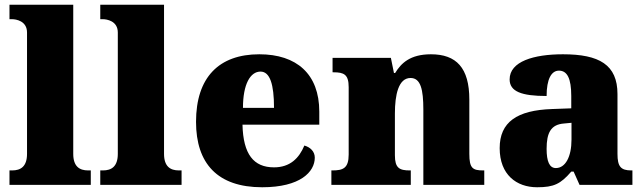

<svg xmlns="http://www.w3.org/2000/svg" viewBox="-20 -780 2713 810"><path d="M20 0H363V-61H352C315 -61 289 -78 289 -131V-760H20V-699H31C47 -699 94 -692 94 -643V-131C94 -78 68 -61 31 -61H20Z M403 0H746V-61H735C698 -61 672 -78 672 -131V-760H403V-699H414C430 -699 477 -692 477 -643V-131C477 -78 451 -61 414 -61H403Z M1086 10C1247 10 1308 -55 1308 -115C1308 -141 1289 -159 1264 -166C1242 -113 1204 -74 1136 -74C1050 -74 1006 -129 1003 -254H1327V-309C1327 -468 1231 -551 1074 -551C904 -551 807 -454 807 -266C807 -91 897 10 1086 10ZM1136 -325H1005C1005 -425 1036 -478 1079 -478C1119 -478 1136 -424 1136 -325Z M1378 0H1713V-61H1709C1665 -61 1646 -71 1646 -125V-301C1646 -380 1661 -451 1712 -451C1755 -451 1766 -402 1766 -317V0H2023V-61H2019C1974 -61 1960 -70 1960 -131V-360C1960 -494 1905 -551 1798 -551C1710 -551 1672 -513 1647 -472H1642L1629 -536H1383V-475H1387C1431 -475 1451 -466 1451 -412V-128C1451 -70 1427 -61 1382 -61H1378Z M2246 10C2317 10 2345 -4 2390 -56H2400L2425 0H2648V-61H2644C2599 -61 2585 -77 2585 -131V-383C2585 -507 2508 -551 2355 -551C2232 -551 2130 -521 2130 -445C2130 -394 2180 -375 2286 -375C2286 -446 2306 -482 2338 -482C2373 -482 2390 -449 2390 -375V-323L2309 -320C2161 -315 2088 -265 2088 -155C2088 -43 2159 10 2246 10ZM2325 -71C2298 -71 2286 -99 2286 -152C2286 -220 2304 -255 2360 -259L2391 -262V-191C2391 -118 2365 -71 2325 -71Z"/></svg>

Font: Noto Serif Malayalam Black
Style: Regular
Weight: 900
Designer: Indian type Foundry, Jelle Bosma, Monotype Design Team
Foundry: Monotype Imaging Inc.
Version: Version 2.104